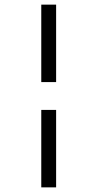

<svg xmlns="http://www.w3.org/2000/svg" viewBox="-20 -764 414 828"><path d="M158 -410H222V-744H158ZM158 44H222V-290H158Z"/></svg>

Font: VL Bebas Neue Regular
Style: Regular
Weight: 400
Designer: Ryoichi Tsunekawa
Foundry: Ryoichi Tsunekawa
Version: Version 001.003